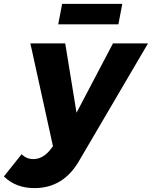

<svg xmlns="http://www.w3.org/2000/svg" viewBox="-105 -764 780 986"><path d="M72 202Q-24 202 -85 142L6 28Q31 53 66 53Q112 53 149 10L167 -13L51 -541H230L288 -185L475 -541H655L303 59Q222 202 72 202ZM503 -639H194L214 -744H523Z"/></svg>

Font: Argentum Sans
Style: Bold Italic
Weight: 700
Italic angle: -11°
Designer: Julieta Ulanovsky (font), Cristiano Sobral (main changes and remaster)
Foundry: Julieta Ulanovsky (font), Cristiano Sobral (main changes and remaster)
Version: Version 2.007;June 15, 2022;FontCreator 14.0.0.2814 64-bit; 